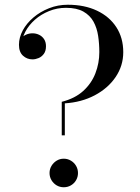

<svg xmlns="http://www.w3.org/2000/svg" viewBox="-20 -780 590 810"><path d="M240.5 -209V-350.5Q296 -364.5 331 -396.2Q366 -428 382.5 -470.8Q399 -513.5 399 -560Q399 -595.5 394 -628.8Q389 -662 374.5 -688.5Q360 -715 332 -731Q304 -747 258.5 -747Q220.5 -747 186.8 -733.2Q153 -719.5 127.5 -697Q102 -674.5 87.2 -646.8Q72.5 -619 72.5 -591H61Q61 -606 69 -617Q77 -628 90 -633.8Q103 -639.5 117 -639.5Q132 -639.5 145 -633.2Q158 -627 166 -614.8Q174 -602.5 174 -585Q174 -565 165 -552.8Q156 -540.5 142.8 -535Q129.5 -529.5 117 -529.5Q94 -529.5 77 -545Q60 -560.5 60 -591Q60 -622 76.2 -652Q92.5 -682 121 -706.2Q149.5 -730.5 186.8 -745.2Q224 -760 266 -760Q336.5 -760 389.2 -735Q442 -710 471 -665Q500 -620 500 -560Q500 -502.5 467.8 -455Q435.5 -407.5 379.8 -378Q324 -348.5 253.5 -344V-209ZM249 10Q232.5 10 219 2Q205.5 -6 197.2 -19.8Q189 -33.5 189 -50Q189 -66.5 197.2 -80.2Q205.5 -94 219 -102.2Q232.5 -110.5 249 -110.5Q265.5 -110.5 279.2 -102.2Q293 -94 301 -80.2Q309 -66.5 309 -50Q309 -33.5 301 -19.8Q293 -6 279.2 2Q265.5 10 249 10Z"/></svg>

Font: Bodoni Moda 18pt
Style: Regular
Weight: 400
Designer: Owen Earl
Foundry: indestructible type
Version: Version 2.005